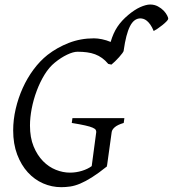

<svg xmlns="http://www.w3.org/2000/svg" viewBox="-20 -796 749 832"><path d="M516.1 -263.2Q489.7 -255.4 477.5 -244.9Q465.3 -234.4 463.9 -223.1L443.8 -78.1Q443.8 -78.1 443.6 -77.9Q443.4 -77.6 442.4 -77.1Q442.9 -76.2 443.8 -75.2Q406.7 -45.4 378.4 -27.6Q350.1 -9.8 327.1 -0.2Q304.2 9.3 284.4 12.2Q264.6 15.1 245.1 15.1Q204.6 15.1 167 -1.2Q129.4 -17.6 100.6 -49.1Q71.8 -80.6 54.4 -126.5Q37.1 -172.4 37.1 -231Q37.1 -277.3 48.1 -324.5Q59.1 -371.6 78.6 -414.8Q98.1 -458 125.5 -494.9Q152.8 -531.7 186 -558.1Q227.5 -590.3 278.3 -610.1Q329.1 -629.9 387.2 -629.9Q402.8 -629.9 421.9 -626Q440.9 -622.1 459.5 -614.3Q470.7 -652.8 488.8 -679.9Q506.8 -707 536.1 -731.4Q548.8 -742.2 561.8 -750.7Q574.7 -759.3 587.2 -764.9Q599.6 -770.5 610.6 -773.4Q621.6 -776.4 630.4 -776.4Q649.4 -776.4 664.3 -768.3Q679.2 -760.3 689.2 -749.8Q699.2 -739.3 704.3 -729Q709.5 -718.8 709 -714.4Q708.5 -710.4 701.2 -702.9Q693.8 -695.3 683.8 -687.3Q673.8 -679.2 663.3 -672.1Q652.8 -665 646 -661.6Q639.2 -678.2 631.6 -689Q624 -699.7 616.5 -705.8Q608.9 -711.9 601.6 -714.1Q594.2 -716.3 588.4 -716.3Q560.5 -716.3 543.2 -682.1Q525.9 -647.9 516.1 -578.1Q516.6 -574.2 510.5 -565.9Q504.4 -557.6 496.1 -548.3Q487.8 -539.1 478.5 -530Q469.2 -521 462.9 -516.1L449.2 -519Q436.5 -534.2 422.4 -544.4Q408.2 -554.7 391.8 -560.8Q375.5 -566.9 356.7 -569.3Q337.9 -571.8 315.9 -571.8Q297.4 -571.8 270.8 -559.1Q244.1 -546.4 217.8 -524.9Q192.9 -504.9 173.1 -472.7Q153.3 -440.4 139.2 -402.6Q125 -364.7 117.4 -325.4Q109.9 -286.1 109.9 -252Q109.9 -199.7 125.7 -161.4Q141.6 -123 166.5 -97.7Q191.4 -72.3 222.2 -60.1Q252.9 -47.9 283.2 -47.9Q309.6 -47.9 335 -55.7Q360.4 -63.5 377.4 -76.2L397 -223.1Q397.5 -228 395 -232.9Q392.6 -237.8 381.6 -242.7Q370.6 -247.6 349.1 -252.4Q327.6 -257.3 291 -263.2L293.9 -284.2H519Z"/></svg>

Font: GentiumAlt
Style: Italic
Weight: 400
Italic angle: -7°
Designer: J. Victor Gaultney
Version: Version 1.02; 2005; OFL release